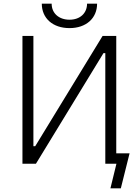

<svg xmlns="http://www.w3.org/2000/svg" viewBox="-20 -897 765 1052"><path d="M209 -877C209 -797 269 -743 361 -743C452 -743 512 -797 512 -877H457C457 -825 419 -789 361 -789C303 -789 263 -824 263 -877ZM103 0H177L547 -606H557V0H618L585 135H642L690 -57H617V-700H542L173 -96H163V-700H103Z"/></svg>

Font: Fixel Display Light
Style: Regular
Weight: 300
Designer: AlfaBravo + MacPaw
Foundry: Kyrylo Tkachov, Marchela Mozhyna, Serhii Makarenko, Maria Weinstein, Zakhar Kryvoshyya
Version: Version 1.211